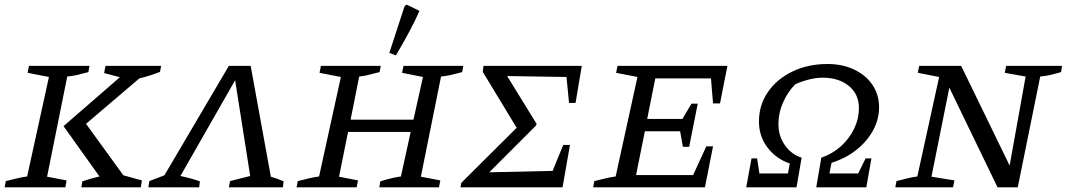

<svg xmlns="http://www.w3.org/2000/svg" viewBox="-20 -808 4600 828"><path d="M0 0 5 -27Q29 -33 52 -38.5Q75 -44 97 -47L191 -476L99 -494L105 -524H366L361 -497Q334 -490 313.5 -485Q293 -480 270 -478L183 -46L267 -30L262 0ZM331 0 335 -26Q374 -39 409 -47L254 -264L497 -475L429 -493L435 -524H675L670 -498Q624 -480 581 -470L351 -274L512 -52L592 -30L587 0Z M1061 -524 1148 -46Q1176 -38 1203 -26L1200 0H967L972 -27L1059 -49L994 -462L758 -49Q802 -40 842 -26L839 0H620L624 -27L689 -52L967 -524Z M1259 0 1264 -27Q1288 -33 1311 -38.5Q1334 -44 1356 -47L1450 -476L1358 -494L1364 -524H1622L1617 -497Q1587 -490 1569 -485Q1551 -480 1529 -478L1492 -292H1763L1804 -476L1714 -494L1720 -524H1978L1973 -497Q1946 -490 1925.5 -485Q1905 -480 1882 -478L1795 -46L1879 -30L1873 0H1616L1620 -26Q1642 -33 1664.5 -38.5Q1687 -44 1709 -47L1751 -239H1481L1442 -46L1524 -30L1518 0ZM1687 -569 1659 -580 1725 -782 1734 -788 1789 -761Q1769 -716 1743 -667.5Q1717 -619 1687 -569Z M1966 0 1969 -19 2208 -257 2062 -498 2065 -524H2489L2462 -364H2434L2423 -476L2167 -480L2294 -274L2292 -267L2090 -65L2363 -71L2409 -183H2438L2406 0Z M2538 0 2543 -27Q2567 -33 2590 -38.5Q2613 -44 2635 -47L2729 -476L2637 -494L2643 -524H3117L3085 -362H3055L3046 -470H2806L2771 -295H2923L2962 -361H2989L2952 -175H2925L2913 -242H2761L2723 -53H2969L3026 -177H3055L3020 0Z M3198 0 3221 -125H3245L3255 -60H3378L3386 -103Q3327 -123 3290 -171.5Q3253 -220 3253 -284Q3253 -355 3291.5 -411Q3330 -467 3397 -499.5Q3464 -532 3549 -532Q3613 -532 3663.5 -508Q3714 -484 3742.5 -442Q3771 -400 3771 -345Q3771 -293 3745 -245.5Q3719 -198 3673 -161.5Q3627 -125 3566 -106L3557 -60H3681L3713 -125H3738L3716 0H3500L3522 -128Q3569 -144 3605.5 -176.5Q3642 -209 3663 -252Q3684 -295 3684 -342Q3684 -402 3640.5 -437.5Q3597 -473 3528 -473Q3475 -473 3410 -445Q3377 -412 3357 -366.5Q3337 -321 3337 -273Q3337 -221 3365 -181.5Q3393 -142 3437 -128L3415 0Z M4319 -524H4560L4556 -497Q4534 -491 4515 -486Q4496 -481 4466 -478L4369 0H4282L4074 -430L3997 -46L4096 -30L4090 0H3841L3846 -27Q3869 -33 3891.5 -38.5Q3914 -44 3936 -47L4030 -476L3938 -494L3944 -524H4125L4334 -94L4403 -478L4313 -494Z"/></svg>

Font: Piazzolla SC
Style: Italic
Weight: 400
Italic angle: -11.3°
Designer: Juan Pablo del Peral
Foundry: Huerta Tipografica
Version: Version 1.330